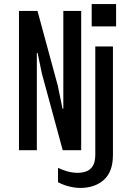

<svg xmlns="http://www.w3.org/2000/svg" viewBox="-20 -740 640 946"><path d="M73.5 0V-686H164.8L264.8 -317.5L288.2 -204.2H292V-686H380V0H289L186.5 -377L165.2 -479.5L161.5 -478.8V0ZM374.2 186Q358.2 186 338.5 182.5Q318.8 179 299.9 172.6Q281 166.2 265.8 157.5V87Q285 96.8 311.1 104.1Q337.2 111.5 362.2 111.5Q385.5 111.5 405.4 104.2Q425.2 97 437.4 77.5Q449.5 58 449.5 22V-511H536.5V23.2Q536.5 106 492 146Q447.5 186 374.2 186ZM431.8 -610V-720H552V-610Z"/></svg>

Font: Chivo Mono Medium
Style: Regular
Weight: 500
Monospace: yes
Designer: Hector Gatti
Foundry: Omnibus-Type
Version: Version 1.008